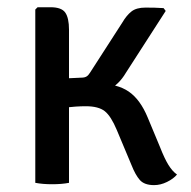

<svg xmlns="http://www.w3.org/2000/svg" viewBox="-20 -518 540 544"><path d="M175.5 0Q155.5 4 127.5 4Q101 4 80 0V-491L86.5 -497.5H123Q154.5 -497.5 165 -482.2Q175.5 -467 175.5 -434ZM433.5 -101Q446 -69 457.2 -50.8Q468.5 -32.5 481.5 -23.5Q471.5 -11.5 453.2 -2.5Q435 6.5 416.5 6.5Q389 6.5 376.2 -8Q363.5 -22.5 352.5 -50.5L311 -149.5Q294.5 -189 276.8 -203Q259 -217 223 -217Q209.5 -217 194.5 -216Q179.5 -215 161.5 -213L126.5 -209.5V-281H257.5Q312 -281 344.8 -258.5Q377.5 -236 398.5 -185ZM336.5 -311.5Q317 -278.5 288 -264Q259 -249.5 218.5 -249.5H136V-294.5L211 -298Q219.5 -298 225 -301.2Q230.5 -304.5 235 -312L326.5 -454Q338.5 -474.5 352.5 -485.5Q366.5 -496.5 392 -496.5Q406.5 -496.5 418.2 -496.2Q430 -496 443.5 -495L449.5 -487Z"/></svg>

Font: Signika Negative Light
Style: Regular
Weight: 400
Version: Version 2.001